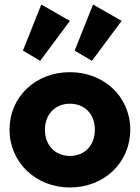

<svg xmlns="http://www.w3.org/2000/svg" viewBox="-20 -815 616 846"><path d="M288 11C440 11 554 -99 554 -244C554 -388 439 -497 288 -497C136 -497 22 -388 22 -244C22 -100 137 11 288 11ZM81 -592 157 -547 288 -723 162 -795ZM178 -243C178 -311 223 -358 288 -358C353 -358 398 -312 398 -244C398 -175 354 -128 288 -128C223 -128 178 -175 178 -243ZM309 -592 385 -547 516 -723 390 -795Z"/></svg>

Font: MV Cash
Style: Bold
Weight: 700
Designer: Rodrigo Fuenzalida
Foundry: fragTYPE
Version: Version 1.100;Glyphs 3.1.2 (3151)